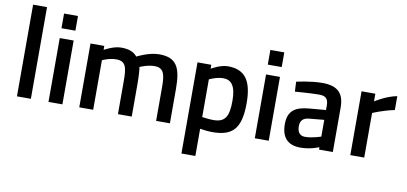

<svg xmlns="http://www.w3.org/2000/svg" viewBox="-81 -993 3141 1481"><g transform="rotate(10 1489.0 -252.0)"><path d="M181 0V-718H72V0Z M428 -577V-692H319V-577ZM428 0V-500H319V0Z M669 -388C669 -388 721 -414 777 -414C852 -414 863 -368 863 -257V0H971V-259C971 -308 967 -377 963 -387C963 -387 1022 -414 1077 -414C1150 -414 1162 -365 1162 -265V0H1270V-268C1270 -438 1233 -510 1097 -510C1016 -510 925 -462 925 -462C897 -496 859 -510 798 -510C739 -510 668 -469 668 -469V-500H560V0H669Z M1616 -414C1678 -414 1715 -372 1715 -255C1715 -132 1688 -83 1595 -83C1560 -83 1512 -90 1507 -91V-386C1507 -386 1563 -414 1616 -414ZM1507 214V1C1513 2 1561 10 1602 10C1756 10 1826 -49 1826 -255C1826 -437 1765 -511 1635 -511C1575 -511 1506 -469 1506 -469V-500H1398V214Z M2044 -577V-692H1935V-577ZM2044 0V-500H1935V0Z M2438 -102C2438 -102 2371 -78 2314 -78C2272 -78 2253 -106 2253 -151C2253 -196 2276 -218 2322 -222L2438 -233ZM2546 -346C2546 -460 2496 -511 2374 -511C2282 -511 2173 -485 2173 -485L2177 -408C2177 -408 2298 -418 2365 -418C2414 -418 2438 -401 2438 -346V-310L2309 -299C2202 -290 2144 -254 2144 -148C2144 -44 2194 10 2293 10C2374 10 2438 -19 2438 -19V0H2546V-346Z M2792 0V-349C2792 -349 2870 -384 2961 -402V-511C2876 -495 2791 -440 2791 -440V-500H2683V0Z"/></g></svg>

Font: RazerF5 SemiBold
Style: Regular
Weight: 600
Foundry: Razer Inc.
Version: Version 2